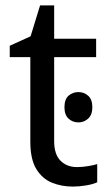

<svg xmlns="http://www.w3.org/2000/svg" viewBox="-20 -679 401 709"><path d="M270 -339Q290 -339 305.5 -325.5Q321 -312 321 -283Q321 -255 305.5 -241Q290 -227 270 -227Q248 -227 233 -241Q218 -255 218 -283Q218 -312 233 -325.5Q248 -339 270 -339ZM264 -62Q284 -62 305 -65.5Q326 -69 339 -73V-6Q325 1 299 5.5Q273 10 249 10Q207 10 171.5 -4.5Q136 -19 114 -55Q92 -91 92 -156V-468H16V-510L93 -545L128 -659H180V-536H335V-468H180V-158Q180 -109 203.5 -85.5Q227 -62 264 -62Z"/></svg>

Font: lmalayalam25
Style: Book
Weight: 400
Designer: Jelle Bosma - Monotype Design Team
Foundry: Monotype Imaging Inc.
Version: Version 2.003